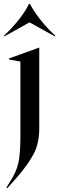

<svg xmlns="http://www.w3.org/2000/svg" viewBox="-31 -768 305 988"><path d="M2 197 20 168Q52 119 63 73Q74 27 74 -68V-451L15 -462V-467L170 -523H171V-108Q171 -34 145 18.5Q119 71 62 138L7 200ZM-8 -581 -11 -584Q32 -624 66 -667Q100 -710 118 -748H123Q144 -708 179 -664Q214 -620 254 -584L251 -581L121 -653Z"/></svg>

Font: Nyght Serif
Style: Regular
Weight: 400
Designer: Maksym Kobuzan
Version: Version 0.410